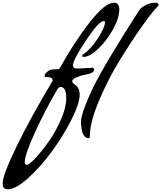

<svg xmlns="http://www.w3.org/2000/svg" viewBox="-223 -872 1205 1434"><path d="M600 -448Q704 -621 814 -791Q831 -818 867 -835Q903 -852 932 -852Q961 -852 962 -836Q962 -831 956 -825Q922 -794 842 -681.5Q762 -569 672.5 -424Q583 -279 515.5 -118Q448 43 448 145Q448 160 439 160Q422 160 410 147.5Q398 135 392 116Q382 78 382 38Q382 -2 415 -86.5Q448 -171 489 -251Q530 -331 600 -448ZM469 -366Q480 -364 480 -355V-354Q480 -331 444 -321L412 -314Q380 -308 348 -294Q316 -280 316 -265Q316 -253 344 -234Q354 -228 363 -210Q372 -192 372 -164Q372 -100 311.5 20Q251 140 167.5 255Q84 370 -10.5 456Q-105 542 -165 542Q-182 542 -191 534Q-200 526 -201.5 518Q-203 510 -203 496Q-203 436 -99 221.5Q5 7 168 -265Q170 -269 170 -273Q170 -297 119 -297Q110 -297 110 -307Q110 -324 146 -347Q156 -354 180 -354H196Q218 -354 223 -362Q336 -565 449.5 -708.5Q563 -852 627 -852Q668 -852 668 -801Q668 -736 620 -650.5Q572 -565 508.5 -506Q445 -447 402 -447Q391 -447 391 -453Q391 -462 404 -471Q459 -508 510 -589Q561 -670 561 -704Q561 -715 553 -715Q515 -715 418.5 -569.5Q322 -424 322 -383Q322 -360 354 -360ZM228 -223Q217 -223 206 -206Q108 -38 35 123.5Q-38 285 -38 338V339Q-38 359 -23 359Q-5 359 43 307.5Q91 256 142 183.5Q193 111 232.5 20Q272 -71 272 -138Q272 -223 228 -223Z"/></svg>

Font: Condiment
Style: Regular
Weight: 400
Designer: Angel Koziupa, Alejandro Paul
Foundry: Angel Koziupa, Alejandro Paul
Version: Version 1.001